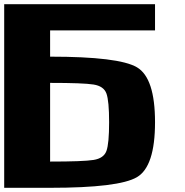

<svg xmlns="http://www.w3.org/2000/svg" viewBox="-20 -895 884 915"><path d="M218.8 -125Q377 -125 425.8 -132.8Q474.6 -140.6 487.3 -175.8Q500 -210.9 500 -312.5Q500 -414.1 487.3 -449.2Q474.6 -484.4 425.8 -492.2Q377 -500 218.8 -500ZM718.8 -312.5Q718.8 -101.6 632.8 -50.8Q546.9 0 218.8 0H0V-875H718.8V-750H218.8V-625Q546.9 -625 632.8 -574.2Q718.8 -523.4 718.8 -312.5Z"/></svg>

Font: CraftyPE
Style: Regular
Weight: 400
Designer: Erek Butcher
Foundry: Haunted Coop
Version: Version 0.018;April 4, 2024;FontCreator 15.0.0.2962 64-bit